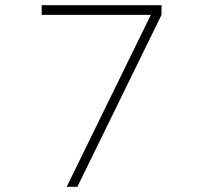

<svg xmlns="http://www.w3.org/2000/svg" viewBox="-20 -717 780 737"><path d="M236 0 559 -660H140V-697H600V-660L277 0Z"/></svg>

Font: M Major Mono Display
Style: Regular
Weight: 400
Designer: Emre Parlak
Foundry: Emre Parlak
Version: Version 2.000; ttfautohint (v1.8) -l 8 -r 50 -G 200 -x 14 -D